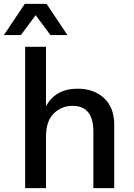

<svg xmlns="http://www.w3.org/2000/svg" viewBox="-46 -965 685 985"><path d="M300 -785H213L137 -887L61 -785H-26L81 -945H193ZM83 0V-725H190V-420Q239 -510 352 -510Q435 -510 487.5 -462Q540 -414 540 -324V0H433V-290Q433 -422 326 -422Q270 -422 230 -383Q190 -344 190 -264V0Z"/></svg>

Font: Elaine Sans Medium
Style: Regular
Weight: 500
Designer: Wei Huang
Foundry: Wei Huang
Version: Version 2.001;PS 002.001;hotconv 1.0.88;makeotf.lib2.5.64775